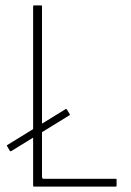

<svg xmlns="http://www.w3.org/2000/svg" viewBox="-20 -693 488 713"><path d="M106 0Q103 0 103 -4V-669Q103 -673 106 -673H132Q134 -673 135 -672Q136 -671 136 -669V-38Q136 -34 137 -31.5Q138 -29 143 -29H409Q411 -29 412 -28.5Q413 -28 413 -26V-4Q413 -2 412 -1Q411 0 409 0ZM22 -132Q20 -131 18.5 -131.5Q17 -132 17 -132L6 -151Q4 -153 8 -155L224 -288Q226 -289 228 -287L239 -269Q241 -267 238 -265Z"/></svg>

Font: Glory Thin
Style: Regular
Weight: 100
Designer: Robert Leuschke
Foundry: Robert Leuschke
Version: Version 1.011